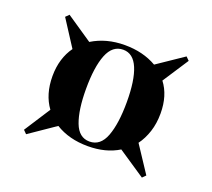

<svg xmlns="http://www.w3.org/2000/svg" viewBox="-85 -699 733 663"><g transform="rotate(20 281.5 -368.0)"><path d="M494 -145 394 -212Q347 -183 281 -183Q212 -183 162 -214L67 -149L55 -161L117 -257Q84 -302 84 -369Q84 -402 92.5 -430Q101 -458 117 -480L55 -576L67 -588L163 -523Q215 -555 283 -555Q350 -555 400 -526L496 -591L508 -579L446 -484Q479 -441 479 -375Q479 -338 469 -307.5Q459 -277 442 -254L506 -157ZM281 -200Q321 -200 338.5 -246.5Q356 -293 356 -372Q356 -452 338 -495Q320 -538 283 -538Q244 -538 226 -493Q208 -448 208 -367Q208 -290 225 -245Q242 -200 281 -200Z"/></g></svg>

Font: Literata 72pt
Style: Bold
Weight: 700
Designer: Latin by Veronika Burian and Jose Scaglione. Greek by Irene Vlachou. Cyrillic by Vera Evstafieva.
Foundry: TypeTogether
Version: Version 3.002